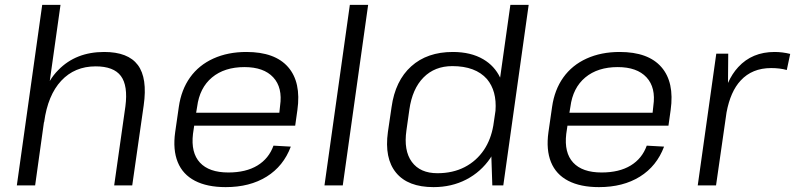

<svg xmlns="http://www.w3.org/2000/svg" viewBox="-20 -760 3259 787"><path d="M494 -324Q505 -409 475.5 -448.5Q446 -488 372 -488Q286 -488 231 -429Q176 -370 161 -260L160 -258L124 0H49L153 -740H228L184 -428Q199 -453 219 -473Q291 -547 407 -547Q505 -547 545 -493.5Q585 -440 569 -328L522 0H448Z M905 7Q829 7 779 -19Q729 -45 708.5 -95.5Q688 -146 698 -218L713 -322Q723 -392 759 -442.5Q795 -493 854.5 -520Q914 -547 990 -547Q1107 -547 1161 -485Q1215 -423 1199 -309L1190 -245H776L771 -211Q762 -134 799.5 -93.5Q837 -53 916 -53Q988 -53 1035 -81.5Q1082 -110 1101 -163L1172 -159Q1142 -79 1073 -36Q1004 7 905 7ZM784 -298H1125L1128 -326Q1139 -401 1100 -443Q1061 -485 982 -485Q900 -485 849 -442.5Q798 -400 788 -322Z M1489 -740 1385 0H1310L1414 -740Z M1757 7Q1652 7 1603.5 -52Q1555 -111 1570 -219L1585 -321Q1600 -429 1665.5 -488Q1731 -547 1836 -547Q1910 -547 1961 -517Q2007 -490 2030 -442L2072 -740H2147L2043 0H1998L1994 -119Q1992 -115 1990 -112Q1951 -55 1891 -24Q1831 7 1757 7ZM1773 -50Q1836 -50 1884.5 -75Q1933 -100 1964 -146Q1992 -188 2002 -245L2011 -306Q2017 -387 1976 -436Q1929 -489 1834 -489Q1762 -489 1716 -442.5Q1670 -396 1658 -311L1646 -226Q1634 -143 1668 -96.5Q1702 -50 1773 -50Z M2435 7Q2359 7 2309 -19Q2259 -45 2238.5 -95.5Q2218 -146 2228 -218L2243 -322Q2253 -392 2289 -442.5Q2325 -493 2384.5 -520Q2444 -547 2520 -547Q2637 -547 2691 -485Q2745 -423 2729 -309L2720 -245H2306L2301 -211Q2292 -134 2329.5 -93.5Q2367 -53 2446 -53Q2518 -53 2565 -81.5Q2612 -110 2631 -163L2702 -159Q2672 -79 2603 -36Q2534 7 2435 7ZM2314 -298H2655L2658 -326Q2669 -401 2630 -443Q2591 -485 2512 -485Q2430 -485 2379 -442.5Q2328 -400 2318 -322Z M2916 -540H2965L2964 -420Q2981 -458 3006 -485Q3063 -547 3155 -547Q3171 -547 3187 -545Q3203 -543 3219 -539L3205 -473Q3177 -481 3141 -481Q3063 -481 3016 -430Q2974 -385 2958 -299L2915 0H2840Z"/></svg>

Font: Pathway Extreme 8pt Thin 12pt Light
Style: Italic
Weight: 300
Italic angle: -8°
Version: Version 1.001;gftools[0.9.26]